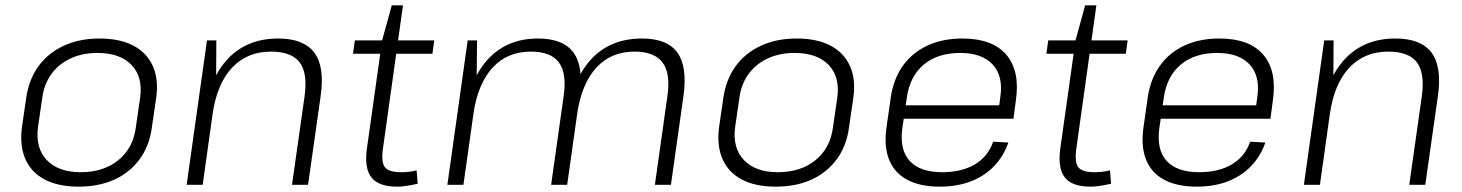

<svg xmlns="http://www.w3.org/2000/svg" viewBox="-20 -691 5468 718"><path d="M274 7Q198 7 147.5 -19.5Q97 -46 75 -96Q53 -146 62 -215L78 -325Q88 -394 124 -443.5Q160 -493 218.5 -520Q277 -547 352 -547Q428 -547 478.5 -520.5Q529 -494 551.5 -444Q574 -394 564 -325L548 -215Q539 -146 502.5 -96Q466 -46 408 -19.5Q350 7 274 7ZM282 -47Q367 -47 422.5 -92Q478 -137 488 -215L504 -325Q515 -403 472 -448Q429 -493 344 -493Q288 -493 244 -472.5Q200 -452 172.5 -414.5Q145 -377 138 -325L122 -215Q112 -138 155 -92.5Q198 -47 282 -47Z M1119 -331Q1131 -418 1100.5 -458Q1070 -498 993 -498Q904 -498 847.5 -437.5Q791 -377 775 -264L733 -199L743 -264Q764 -401 835 -474Q906 -547 1020 -547Q1116 -547 1155.5 -494Q1195 -441 1179 -331L1132 0H1072ZM754 -540H789L788 -357L738 0H678Z M1465 7Q1396 7 1369 -27.5Q1342 -62 1352 -135L1409 -540L1445 -671H1487L1412 -135Q1405 -84 1419.5 -65.5Q1434 -47 1480 -47Q1494 -47 1508.5 -48.5Q1523 -50 1538 -54L1542 -4Q1530 -1 1516.5 1.5Q1503 4 1490 5.5Q1477 7 1465 7ZM1307 -540H1604L1597 -490H1300Z M2476 -333Q2488 -417 2457.5 -457.5Q2427 -498 2353 -498Q2265 -498 2210 -438Q2155 -378 2138 -264L2096 -199L2105 -264Q2124 -401 2195 -474Q2266 -547 2381 -547Q2475 -547 2513 -494.5Q2551 -442 2536 -333L2489 0H2429ZM1729 -540H1764L1762 -347L1713 0H1653ZM2088 -333Q2100 -417 2070 -457.5Q2040 -498 1965 -498Q1877 -498 1822 -438Q1767 -378 1750 -264L1708 -199L1718 -264Q1739 -402 1809.5 -474.5Q1880 -547 1992 -547Q2086 -547 2124.5 -494.5Q2163 -442 2148 -333L2101 0H2041Z M2881 7Q2805 7 2754.5 -19.5Q2704 -46 2682 -96Q2660 -146 2669 -215L2685 -325Q2695 -394 2731 -443.5Q2767 -493 2825.5 -520Q2884 -547 2959 -547Q3035 -547 3085.5 -520.5Q3136 -494 3158.5 -444Q3181 -394 3171 -325L3155 -215Q3146 -146 3109.5 -96Q3073 -46 3015 -19.5Q2957 7 2881 7ZM2889 -47Q2974 -47 3029.5 -92Q3085 -137 3095 -215L3111 -325Q3122 -403 3079 -448Q3036 -493 2951 -493Q2895 -493 2851 -472.5Q2807 -452 2779.5 -414.5Q2752 -377 2745 -325L2729 -215Q2719 -138 2762 -92.5Q2805 -47 2889 -47Z M3495 7Q3421 7 3373 -18.5Q3325 -44 3305 -93.5Q3285 -143 3295 -214L3311 -326Q3321 -395 3356 -444.5Q3391 -494 3448 -520.5Q3505 -547 3579 -547Q3691 -547 3743 -486.5Q3795 -426 3779 -316L3770 -247H3348L3355 -297H3728L3714 -277L3721 -330Q3732 -407 3692 -450Q3652 -493 3571 -493Q3486 -493 3434 -449Q3382 -405 3371 -325L3354 -209Q3344 -130 3382.5 -88.5Q3421 -47 3503 -47Q3577 -47 3626 -76.5Q3675 -106 3694 -161L3751 -158Q3723 -79 3656.5 -36Q3590 7 3495 7Z M4058 7Q3989 7 3962 -27.5Q3935 -62 3945 -135L4002 -540L4038 -671H4080L4005 -135Q3998 -84 4012.5 -65.5Q4027 -47 4073 -47Q4087 -47 4101.5 -48.5Q4116 -50 4131 -54L4135 -4Q4123 -1 4109.5 1.5Q4096 4 4083 5.5Q4070 7 4058 7ZM3900 -540H4197L4190 -490H3893Z M4456 7Q4382 7 4334 -18.5Q4286 -44 4266 -93.5Q4246 -143 4256 -214L4272 -326Q4282 -395 4317 -444.5Q4352 -494 4409 -520.5Q4466 -547 4540 -547Q4652 -547 4704 -486.5Q4756 -426 4740 -316L4731 -247H4309L4316 -297H4689L4675 -277L4682 -330Q4693 -407 4653 -450Q4613 -493 4532 -493Q4447 -493 4395 -449Q4343 -405 4332 -325L4315 -209Q4305 -130 4343.5 -88.5Q4382 -47 4464 -47Q4538 -47 4587 -76.5Q4636 -106 4655 -161L4712 -158Q4684 -79 4617.5 -36Q4551 7 4456 7Z M5297 -331Q5309 -418 5278.5 -458Q5248 -498 5171 -498Q5082 -498 5025.5 -437.5Q4969 -377 4953 -264L4911 -199L4921 -264Q4942 -401 5013 -474Q5084 -547 5198 -547Q5294 -547 5333.5 -494Q5373 -441 5357 -331L5310 0H5250ZM4932 -540H4967L4966 -357L4916 0H4856Z"/></svg>

Font: Pathway Extreme 8pt Thin
Style: Italic
Weight: 100
Italic angle: -8°
Designer: Eduardo Rodriguez Tunni
Foundry: Eduardo Rodriguez Tunni
Version: Version 1.000